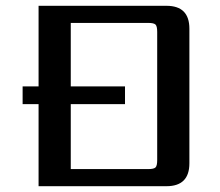

<svg xmlns="http://www.w3.org/2000/svg" viewBox="-20 -642 757 662"><path d="M522 -90V-532Q522 -552 516 -557.5Q510 -563 491 -563H224V-344H411V-283H224V-59H491Q510 -59 516 -64.5Q522 -70 522 -90ZM113 -622H554Q633 -622 633 -543V-79Q633 0 554 0H113V-283H58V-344H113Z"/></svg>

Font: Sarpanch Medium
Style: Regular
Weight: 500
Designer: Manushi Parikh (Devanagari and Latin), Jyotish Sonowal (Devanagari)
Foundry: Indian Type Foundry
Version: Version 2.004;PS 1.0;hotconv 1.0.78;makeotf.lib2.5.61930; tt